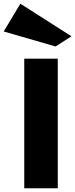

<svg xmlns="http://www.w3.org/2000/svg" viewBox="-64 -1017 406 1037"><path d="M67 0V-700H248V0ZM236 -766 -44 -847 46 -997 322 -821Z"/></svg>

Font: Panamera Black
Style: Regular
Weight: 900
Designer: Bastien Sozeau
Foundry: NBR — Bastien Sozeau
Version: Version 3.002; ttfautohint (v1.8.4.7-5d5b);gftools[0.9.33]